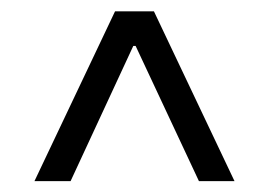

<svg xmlns="http://www.w3.org/2000/svg" viewBox="-20 -725 486 347"><path d="M42.3 -397.7 187.9 -704.5H258.2L403.8 -397.7H339.5L225.1 -642H220.9L107.6 -397.7Z"/></svg>

Font: Inter Light BETA
Style: Regular
Weight: 300
Designer: Rasmus Andersson
Foundry: rsms
Version: Version 3.011;git-f93a4a705